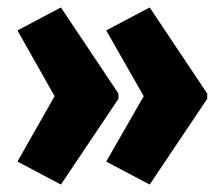

<svg xmlns="http://www.w3.org/2000/svg" viewBox="-20 -539 600 517"><path d="M144 -42 27 -104 127 -280 27 -457 144 -519 299 -287V-273ZM383 -42 266 -104 367 -280 266 -457 383 -519 538 -287V-273Z"/></svg>

Font: Noto Sans Arabic CondBlack
Style: Regular
Weight: 900
Width: 3
Designer: Nadine Chahine
Foundry: Monotype Imaging Inc.
Version: Version 1.001